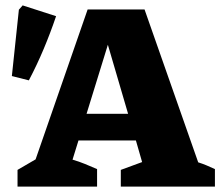

<svg xmlns="http://www.w3.org/2000/svg" viewBox="-20 -692 817 712"><path d="M715 -90Q731 -85 746.5 -78.5Q762 -72 777 -65V0H428V-62L507 -91L484 -171H271L249 -100Q273 -93 295 -84Q317 -75 340 -65V0H45V-62L112 -101L305 -657H516ZM301 -270H455L380 -526ZM87 -394 24 -410 50 -656 64 -672 188 -632Q167 -570 142 -510.5Q117 -451 87 -394Z"/></svg>

Font: Piazzolla ExtraBold
Style: Regular
Weight: 800
Designer: Juan Pablo del Peral
Foundry: Huerta Tipografica
Version: Version 1.330